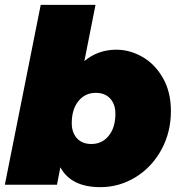

<svg xmlns="http://www.w3.org/2000/svg" viewBox="-25 -762 745 792"><path d="M680 -304Q680 -216 640.5 -144Q601 -72 534 -31Q467 10 389 10Q268 10 224 -72L210 0H-5L143 -742H369L323 -510Q379 -557 455 -557Q511 -557 563 -527Q615 -497 647.5 -439.5Q680 -382 680 -304ZM451 -293Q451 -332 429.5 -355.5Q408 -379 370 -379Q326 -379 298.5 -345Q271 -311 271 -254Q271 -215 292.5 -191.5Q314 -168 352 -168Q396 -168 423.5 -202Q451 -236 451 -293Z"/></svg>

Font: Montserrat Alternates Black
Style: Italic
Weight: 900
Italic angle: -11.3°
Designer: Julieta Ulanovsky
Foundry: Julieta Ulanovsky
Version: Version 7.200